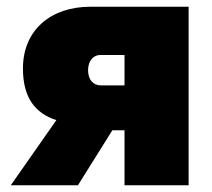

<svg xmlns="http://www.w3.org/2000/svg" viewBox="-20 -549 629 569"><path d="M12 0H211L313 -163H349V0H539V-529H247C132 -529 48 -461 48 -346C48 -262 82 -214 147 -193ZM279 -296C256 -296 241 -313 241 -341C241 -369 257 -386 277 -386H349V-296Z"/></svg>

Font: Raleway Black
Style: Regular
Weight: 900
Designer: Matt McInerney, Pablo Impallari, Rodrigo Fuenzalida
Foundry: Matt McInerney, Pablo Impallari, Rodrigo Fuenzalida
Version: Version 3.000g; ttfautohint (v1.5) -l 8 -r 28 -G 28 -x 14 -D